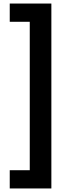

<svg xmlns="http://www.w3.org/2000/svg" viewBox="-20 -886 373 1084"><path d="M35 178H270V-866H35V-763H148V75H35Z"/></svg>

Font: Noto Sans Malayalam UI Condensed
Style: Bold
Weight: 700
Width: 3
Designer: Jelle Bosma - Monotype Design Team
Foundry: Monotype Imaging Inc.
Version: Version 2.104